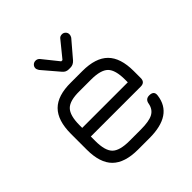

<svg xmlns="http://www.w3.org/2000/svg" viewBox="-182 -833 977 977"><g transform="rotate(-45 306.0 -344.5)"><path d="M237 -680 306 -594H315L385 -680Q392 -689 406 -689Q417 -689 425 -681Q433 -673 433 -662Q433 -652 427 -643L351 -554Q336 -538 317 -538H304Q284 -538 271 -554L195 -643Q188 -654 188 -662Q188 -673 196 -681Q204 -689 216 -689Q228 -689 237 -680ZM265 0Q170 0 125 -44.5Q80 -89 80 -184V-298Q80 -394 125 -439Q170 -484 265 -483H347Q442 -483 487 -438Q532 -393 532 -298V-248Q532 -217 501 -217H142V-184Q142 -115 168.5 -88.5Q195 -62 265 -62H347Q406 -62 433.5 -76.5Q461 -91 468 -125Q472 -155 500 -155Q535 -155 530 -123Q514 0 347 0ZM265 -421Q195 -422 168.5 -395Q142 -368 142 -298V-279H470V-298Q470 -368 443.5 -394.5Q417 -421 347 -421Z"/></g></svg>

Font: Jura Medium
Style: Regular
Weight: 500
Designer: Daniel Johnson, Alexei Vanyashin
Foundry: Daniel Johnson
Version: Version 5.103